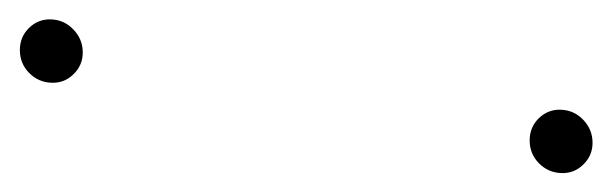

<svg xmlns="http://www.w3.org/2000/svg" viewBox="-258 -398 646 203"><g transform="rotate(90 65.5 -296.0)"><path d="M16.5 6.5Q2.5 6.5 -7 -3.2Q-16.5 -13 -16 -26.5Q-15.5 -40.5 -5.2 -50.2Q5 -60 19 -60Q32.5 -60 42 -50.2Q51.5 -40.5 51 -27Q50.5 -13 40.5 -3.2Q30.5 6.5 16.5 6.5ZM112 -532.5Q98 -532.5 88.5 -542.2Q79 -552 79.5 -565.5Q80 -579.5 90.2 -589.2Q100.5 -599 114.5 -599Q128 -599 137.5 -589.2Q147 -579.5 146.5 -566Q146 -552 136 -542.2Q126 -532.5 112 -532.5Z"/></g></svg>

Font: Anybody ExtraLight
Style: Italic
Weight: 200
Italic angle: -10°
Designer: Tyler Finck
Foundry: Etcetera Type Company
Version: Version 1.010; ttfautohint (v1.8.3) -l 8 -r 50 -G 200 -x 14 